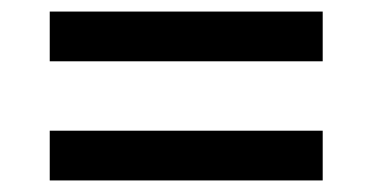

<svg xmlns="http://www.w3.org/2000/svg" viewBox="-20 -475 644 332"><path d="M538 -455V-369H66V-455ZM538 -249V-163H66V-249Z"/></svg>

Font: Kantumruy Pro Medium
Style: Regular
Weight: 500
Designer: Sovichet Tep
Foundry: Sovichet Tep
Version: Version 1.002